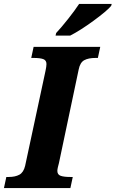

<svg xmlns="http://www.w3.org/2000/svg" viewBox="-42 -951 585 971"><path d="M-10 -56H2Q35 -56 56 -67.5Q77 -79 85 -112L188 -592Q193 -615 193 -627Q193 -646 177 -652Q161 -658 128 -658H116L128 -714H465L453 -658H441Q405 -658 384 -646.5Q363 -635 356 -600L256 -126Q254 -119 251 -106.5Q248 -94 248 -87Q248 -68 264.5 -62Q281 -56 314 -56H326L314 0H-22ZM242 -784Q269 -813 303 -856Q337 -899 358 -931H523L520 -921Q498 -895 431 -846Q364 -797 313 -771H239Z"/></svg>

Font: Noto Serif NarrowExtraBold
Style: Italic
Weight: 800
Width: 4
Italic angle: -12°
Designer: Monotype Design Team
Foundry: Monotype Imaging Inc.
Version: Version 1.001